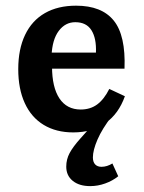

<svg xmlns="http://www.w3.org/2000/svg" viewBox="-20 -448 500 666"><path d="M43.3 -208.1Q43.3 -277.4 67 -327Q90.7 -376.7 135.7 -402.5Q180.7 -428.3 243.9 -428.3Q332.8 -428.3 374.5 -376.7Q416.3 -325.1 411.9 -209.9H123.3L122.1 -265.6H312.8Q314.8 -315.2 297.2 -343.1Q279.6 -371 241.1 -371Q206.5 -371 183.8 -340.8Q161.1 -310.5 158.8 -254.5L161.7 -249.5Q160.5 -238.6 160.5 -217.2Q160.5 -145.4 186.1 -106.7Q211.8 -68.1 260 -68.1Q293.2 -68.1 317.1 -85.7Q340.9 -103.3 359.1 -139.5L413.2 -114.2Q391.6 -53.2 345.7 -20.9Q299.8 11.3 234.2 11.3Q174.8 11.3 131.7 -14.7Q88.6 -40.8 66 -90.2Q43.3 -139.6 43.3 -208.1ZM209.8 130Q209.8 104.8 221.5 82.9Q233.3 61 258.4 32.9Q271.8 17.6 287.6 0.2Q303.4 -17.2 320.8 -36.5L367.6 -44.3Q334.3 -1.2 318.2 36Q302.2 73.1 302.2 98.2Q302.2 113.8 310 122.2Q317.9 130.6 332 130.6Q341.7 130.6 351.3 127.6Q360.9 124.6 369.9 119L390.1 163.4Q370.4 179.3 344.8 188.4Q319.3 197.6 292.9 197.6Q254.8 197.6 232.3 179.3Q209.8 161 209.8 130Z"/></svg>

Font: Playfair Micro SmCond SmLight
Style: Regular
Weight: 360
Width: 4
Designer: Claus Eggers Sørensen
Foundry: Claus Eggers Sørensen
Version: Version 2.100;Glyphs 3.2 (3219)